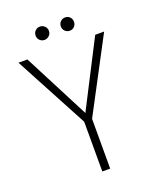

<svg xmlns="http://www.w3.org/2000/svg" viewBox="-154 -938 849 1030"><g transform="rotate(-20 270.5 -422.5)"><path d="M515 -702 294 -284V0H249V-284L26 -702H77L271 -326L464 -702ZM200 -769Q184 -769 173 -780Q162 -791 162 -807Q162 -823 173 -834Q184 -845 200 -845Q215 -845 226.5 -834Q238 -823 238 -807Q238 -791 226.5 -780Q215 -769 200 -769ZM344 -769Q328 -769 317 -780Q306 -791 306 -807Q306 -823 317 -834Q328 -845 344 -845Q360 -845 370.5 -834Q381 -823 381 -807Q381 -791 370.5 -780Q360 -769 344 -769Z"/></g></svg>

Font: Fz Poppins ExtLt
Style: Regular
Weight: 200
Designer: Ninad Kale (Devanagari), Jonny Pinhorn (Latin)
Foundry: Indian Type Foundry
Version: Vit hóa bi Vntype.Com & FontZin.Com